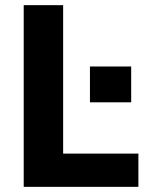

<svg xmlns="http://www.w3.org/2000/svg" viewBox="-20 -725 587 745"><path d="M72 0V-705H225V-129H517V0ZM329 -328V-467H489V-328Z"/></svg>

Font: Nunito Sans 10pt SemiCondensed ExtraBold
Style: Regular
Weight: 800
Width: 4
Designer: Vernon Adams
Foundry: Vernon Adams
Version: Version 3.101;gftools[0.9.27]